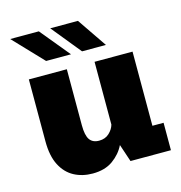

<svg xmlns="http://www.w3.org/2000/svg" viewBox="-107 -804 863 913"><g transform="rotate(-15 325.0 -348.0)"><path d="M239 11Q188 11 147.8 -10.5Q107.5 -32 84 -77.5Q60.5 -123 60.5 -195V-500H247.5V-224Q247.5 -174.5 262.2 -153.2Q277 -132 308.5 -132Q339 -132 358.5 -150.5Q378 -169 384 -191V-500H571V-135H626V0H427L398 -86.5Q378.5 -46 339 -17.5Q299.5 11 239 11ZM339.5 -563.5 221.5 -708.5H358L457 -563.5ZM162.5 -563.5 24.5 -708.5H165.5L285 -563.5Z"/></g></svg>

Font: Trispace ExtraBold
Style: Regular
Weight: 800
Designer: Tyler Finck
Foundry: Etcetera Type Company
Version: Version 1.210; ttfautohint (v1.8.3)